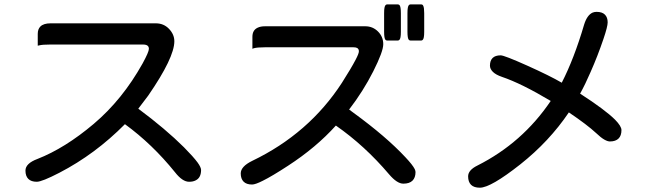

<svg xmlns="http://www.w3.org/2000/svg" viewBox="-20 -810 3040 884"><path d="M149.4 26.9Q123.5 26.9 110.4 13.7Q97.2 0.5 97.2 -24.4Q97.2 -57.6 152.3 -78.1Q279.3 -127.9 411.4 -239.5Q543.5 -351.1 636.7 -518.1Q665.5 -570.8 665.5 -585Q665.5 -593.8 660.6 -598.6Q654.3 -605 637.7 -605H212.9Q175.3 -605 160.6 -601.1L153.8 -599.6V-654.3Q153.8 -675.8 166 -688Q180.7 -702.6 212.9 -702.6H697.3Q733.9 -702.6 758.3 -677Q782.7 -651.4 782.7 -620.1Q782.7 -544.4 662.6 -370.1L616.7 -309.6Q742.2 -216.3 827.1 -131.8Q870.1 -88.4 889.6 -62Q905.8 -39.6 905.8 -27.3Q905.8 8.3 880.9 20.5Q868.7 26.9 850.6 26.9Q819.8 26.9 785.6 -17.1Q681.2 -146.5 555.2 -238.3Q418.5 -100.1 253.4 -14.6Q173.3 26.9 149.4 26.9Z M1748.5 -749Q1748.5 -765.6 1750.2 -774.4Q1752 -783.2 1755.1 -786.4Q1758.3 -789.6 1761.7 -789.6H1812.5Q1815.9 -789.6 1819.3 -786.6Q1825.7 -779.8 1825.7 -749V-664.1Q1825.7 -647.5 1824 -638.7Q1822.3 -629.9 1819.1 -626.7Q1815.9 -623.5 1812.5 -623.5H1761.7Q1758.3 -623.5 1754.9 -626.5Q1748.5 -633.3 1748.5 -664.1ZM1856 -749Q1856 -765.6 1857.7 -774.4Q1859.4 -783.2 1862.5 -786.4Q1865.7 -789.6 1869.1 -789.6H1919.9Q1925.8 -789.6 1928.7 -783.2Q1933.1 -774.9 1933.1 -749V-664.1Q1933.1 -647.5 1931.4 -638.7Q1929.7 -629.9 1926.5 -626.7Q1923.3 -623.5 1919.9 -623.5H1869.1Q1865.7 -623.5 1862.3 -626.5Q1856 -633.3 1856 -664.1ZM1140.6 39.6Q1114.7 39.6 1101.6 26.4Q1088.4 13.2 1088.4 -11.7Q1088.4 -43.5 1141.1 -69.3Q1402.3 -194.8 1554.2 -428.7Q1597.7 -497.1 1617.2 -534.7Q1632.3 -563.5 1632.3 -573.2Q1632.3 -579.1 1630.9 -582Q1629.4 -585 1627.7 -586.7Q1626 -588.4 1623.5 -589.4Q1617.7 -592.3 1607.4 -592.3H1200.2Q1164.1 -592.3 1148.9 -587.9L1142.1 -585.4V-640.6Q1142.1 -671.4 1166.5 -682.6Q1179.7 -689 1200.2 -689H1662.1Q1696.3 -689 1720.5 -664.8Q1744.6 -640.6 1744.6 -606.4Q1744.6 -572.8 1698.5 -481.4Q1652.3 -390.1 1587.4 -305.7L1607.9 -290.5Q1757.8 -181.2 1846.2 -86.4Q1879.9 -50.8 1889.6 -31.2Q1893.1 -23.4 1893.1 -17.6Q1893.1 7.8 1879.2 21.7Q1865.2 35.6 1836.9 35.6Q1808.1 35.6 1771.5 -7.3Q1659.2 -139.6 1526.4 -231.9Q1436 -131.3 1306.2 -46.9Q1232.9 1 1190.4 22Q1155.8 39.6 1140.6 39.6Z M2291 -456.1Q2262.7 -465.8 2249.3 -479.2Q2235.8 -492.7 2235.8 -507.8Q2235.8 -530.8 2248 -543Q2260.3 -555.2 2285.2 -555.2Q2301.8 -555.2 2407 -508.1Q2512.2 -460.9 2566.4 -429.2Q2623 -539.1 2669.4 -696.8Q2683.1 -740.7 2708.5 -752Q2717.3 -755.4 2726.6 -755.4Q2752.4 -755.4 2765.1 -742.7Q2777.8 -730 2777.8 -707Q2777.8 -687.5 2758.3 -630.4Q2731.9 -552.2 2699.2 -478.5Q2674.8 -421.9 2650.9 -378.9Q2767.1 -303.7 2812 -258.8Q2841.3 -229 2841.3 -210.9Q2841.3 -185.5 2828.1 -172.4Q2814.5 -158.7 2788.1 -158.7Q2777.3 -158.7 2761.7 -167.7Q2746.1 -176.8 2724.6 -197.3Q2683.1 -235.8 2599.1 -292.5Q2508.8 -158.7 2375.5 -53.2Q2239.3 54.2 2189.5 54.2Q2162.1 54.2 2148.7 40.8Q2135.3 27.3 2135.3 2Q2135.3 -26.9 2178.2 -47.9Q2385.3 -152.3 2515.6 -345.2Q2381.8 -425.3 2291 -456.1Z"/></svg>

Font: YuPearl-Medium
Style: Medium
Weight: 500
Designer: Max Yao
Foundry: Max-Everyday
Version: Version 1.011; ttfautohint (v1.8.3)